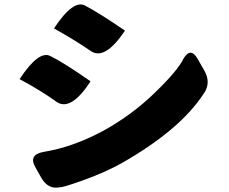

<svg xmlns="http://www.w3.org/2000/svg" viewBox="-20 -800 1040 871"><path d="M225 -671Q313 -805 367 -774Q427 -743 547 -661Q457 -527 394 -567Q322 -617 225 -671ZM140 -42Q108 -98 178 -111Q310 -132 451 -208Q579 -279 682 -379Q786 -479 813 -535Q846 -588 877 -532L908 -478Q939 -422 902 -372Q795 -210 534 -61Q459 -19 362 16Q265 51 254 49Q199 62 167 6ZM69 -441Q157 -575 210 -545Q269 -516 391 -431Q302 -295 238 -337Q163 -391 69 -441Z"/></svg>

Font: Swei Half Moon CJK SC
Style: Black
Weight: 900
Version: Version 2.071